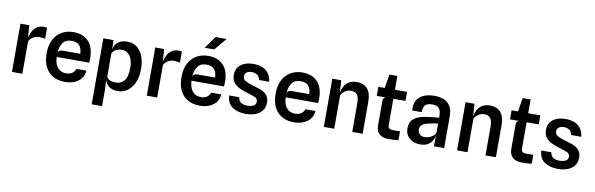

<svg xmlns="http://www.w3.org/2000/svg" viewBox="-59 -1359 6633 2142"><g transform="rotate(10 3258.0 -288.5)"><path d="M76 0V-546H177L186 -405Q194 -443 211.8 -478Q229.5 -513 260.2 -535Q291 -557 338 -557Q359 -557 376.5 -552.5V-426.5Q359 -432 340 -433.8Q321 -435.5 305 -435.5Q285.5 -435.5 263 -427.8Q240.5 -420 221.5 -404.5Q202.5 -389 194 -366V0Z M677.5 7.5Q558.5 7.5 489.8 -64.8Q421 -137 421 -274.5Q421 -363.5 453.8 -426.5Q486.5 -489.5 544 -523Q601.5 -556.5 676 -556.5Q786 -556.5 847.5 -491.2Q909 -426 909 -302.5Q909 -286.5 908 -276.2Q907 -266 906.5 -251H538.5Q542.5 -167.5 579.2 -128.2Q616 -89 669 -89Q718.5 -89 744.8 -110.2Q771 -131.5 778.5 -158H892.5Q885.5 -79 826.2 -35.8Q767 7.5 677.5 7.5ZM592.5 -331.5H791.5Q790 -391 762.5 -424Q735 -457 672 -457Q606.5 -457 574.5 -413Q542.5 -369 538.5 -292.5Q542.5 -315 555.8 -323.2Q569 -331.5 592.5 -331.5Z M1015 201.5V-546H1131L1132.5 -470.5V-433Q1133.5 -455 1147.8 -483.8Q1162 -512.5 1195 -534.2Q1228 -556 1286.5 -556Q1352.5 -556 1397.5 -520.2Q1442.5 -484.5 1465.8 -423Q1489 -361.5 1489 -283Q1489 -186.5 1458.2 -122.2Q1427.5 -58 1379.2 -26Q1331 6 1278 6Q1223.5 6 1191.8 -12Q1160 -30 1145 -54.2Q1130 -78.5 1126 -97L1132.5 0.5V201.5ZM1247 -455.5Q1209.5 -455.5 1185.2 -445Q1161 -434.5 1148.2 -420.5Q1135.5 -406.5 1132.5 -395.5V-134.5Q1137 -115 1163 -99.5Q1189 -84 1239.5 -84Q1295 -84 1331.5 -127.5Q1368 -171 1368 -273Q1368 -361 1333.8 -408.2Q1299.5 -455.5 1247 -455.5Z M1603.5 0V-546H1704.5L1713.5 -405Q1721.5 -443 1739.2 -478Q1757 -513 1787.8 -535Q1818.5 -557 1865.5 -557Q1886.5 -557 1904 -552.5V-426.5Q1886.5 -432 1867.5 -433.8Q1848.5 -435.5 1832.5 -435.5Q1813 -435.5 1790.5 -427.8Q1768 -420 1749 -404.5Q1730 -389 1721.5 -366V0Z M2205 7.5Q2086 7.5 2017.2 -64.8Q1948.5 -137 1948.5 -274.5Q1948.5 -363.5 1981.2 -426.5Q2014 -489.5 2071.5 -523Q2129 -556.5 2203.5 -556.5Q2313.5 -556.5 2375 -491.2Q2436.5 -426 2436.5 -302.5Q2436.5 -286.5 2435.5 -276.2Q2434.5 -266 2434 -251H2066Q2070 -167.5 2106.8 -128.2Q2143.5 -89 2196.5 -89Q2246 -89 2272.2 -110.2Q2298.5 -131.5 2306 -158H2420Q2413 -79 2353.8 -35.8Q2294.5 7.5 2205 7.5ZM2120 -331.5H2319Q2317.5 -391 2290 -424Q2262.5 -457 2199.5 -457Q2134 -457 2102 -413Q2070 -369 2066 -292.5Q2070 -315 2083.2 -323.2Q2096.5 -331.5 2120 -331.5ZM2146.5 -638.5 2245 -777.5H2371.5L2254.5 -638.5Z M2725.5 8.5Q2632.5 8.5 2572.5 -32.5Q2512.5 -73.5 2508 -162H2622Q2628.5 -120 2655.8 -102.5Q2683 -85 2723 -85Q2766.5 -85 2795.2 -98.5Q2824 -112 2824 -147.5Q2824 -180 2794.5 -193.5Q2765 -207 2706.5 -224Q2654.5 -239 2612 -259.5Q2569.5 -280 2544.5 -313.2Q2519.5 -346.5 2519.5 -400Q2519.5 -473 2573.5 -514.2Q2627.5 -555.5 2712.5 -555.5Q2767 -555.5 2811.2 -539.8Q2855.5 -524 2884.2 -487.8Q2913 -451.5 2921.5 -389.5L2807.5 -390Q2796 -433.5 2769.8 -448.2Q2743.5 -463 2711.5 -463Q2675.5 -463 2654.5 -446.5Q2633.5 -430 2633.5 -402Q2633.5 -368.5 2662.2 -351.5Q2691 -334.5 2749 -317.5Q2780 -308 2813.2 -297.8Q2846.5 -287.5 2874.8 -270.8Q2903 -254 2920.5 -226.8Q2938 -199.5 2938 -156Q2938 -79 2879.8 -35.2Q2821.5 8.5 2725.5 8.5Z M3271.5 7.5Q3152.5 7.5 3083.8 -64.8Q3015 -137 3015 -274.5Q3015 -363.5 3047.8 -426.5Q3080.5 -489.5 3138 -523Q3195.5 -556.5 3270 -556.5Q3380 -556.5 3441.5 -491.2Q3503 -426 3503 -302.5Q3503 -286.5 3502 -276.2Q3501 -266 3500.5 -251H3132.5Q3136.5 -167.5 3173.2 -128.2Q3210 -89 3263 -89Q3312.5 -89 3338.8 -110.2Q3365 -131.5 3372.5 -158H3486.5Q3479.5 -79 3420.2 -35.8Q3361 7.5 3271.5 7.5ZM3186.5 -331.5H3385.5Q3384 -391 3356.5 -424Q3329 -457 3266 -457Q3200.5 -457 3168.5 -413Q3136.5 -369 3132.5 -292.5Q3136.5 -315 3149.8 -323.2Q3163 -331.5 3186.5 -331.5Z M3609 0V-546H3710L3719 -407.5Q3727 -447.5 3745.8 -481.5Q3764.5 -515.5 3798.5 -536.2Q3832.5 -557 3886.5 -557Q3964 -557 4006.5 -508.8Q4049 -460.5 4049 -361.5V0H3931V-320.5Q3931 -391 3909.5 -420.5Q3888 -450 3837.5 -450Q3800 -450 3770 -428.2Q3740 -406.5 3727 -379V0Z M4339.5 8Q4274.5 8 4238.2 -25.2Q4202 -58.5 4202 -120.5V-397Q4202 -413 4209 -426Q4216 -439 4229.5 -443.5H4130.5V-546H4203L4228.5 -702H4318.5V-546H4456V-443.5H4318.5V-150Q4318.5 -121 4331 -109.5Q4343.5 -98 4379 -98Q4401.5 -98 4420.5 -98.2Q4439.5 -98.5 4455 -99V1.5Q4429 6 4398 7Q4367 8 4339.5 8Z M4701 6Q4626 6 4578.2 -35.5Q4530.5 -77 4530.5 -142.5Q4530.5 -214.5 4569.8 -250.8Q4609 -287 4677 -301.5Q4709 -308.5 4744.8 -313Q4780.5 -317.5 4811 -320Q4841.5 -322.5 4858 -324V-346Q4858 -401.5 4835.8 -429.2Q4813.5 -457 4760.5 -457Q4709.5 -457 4683.5 -436.8Q4657.5 -416.5 4656 -351.5H4548.5Q4539.5 -457.5 4600.8 -506.8Q4662 -556 4767 -556Q4822 -556 4868.5 -539Q4915 -522 4943.5 -478.8Q4972 -435.5 4972 -357V0H4856.5L4858 -122.5Q4848.5 -67 4809.8 -30.5Q4771 6 4701 6ZM4732.5 -83Q4758 -83 4785 -92.2Q4812 -101.5 4832.2 -118.2Q4852.5 -135 4858 -158V-258Q4838 -256 4810.8 -251.2Q4783.5 -246.5 4764 -242Q4708 -230.5 4683.2 -211.8Q4658.5 -193 4658.5 -154.5Q4658.5 -121.5 4680.8 -102.2Q4703 -83 4732.5 -83Z M5118.5 0V-546H5219.5L5228.5 -407.5Q5236.5 -447.5 5255.2 -481.5Q5274 -515.5 5308 -536.2Q5342 -557 5396 -557Q5473.5 -557 5516 -508.8Q5558.5 -460.5 5558.5 -361.5V0H5440.5V-320.5Q5440.5 -391 5419 -420.5Q5397.5 -450 5347 -450Q5309.5 -450 5279.5 -428.2Q5249.5 -406.5 5236.5 -379V0Z M5849 8Q5784 8 5747.8 -25.2Q5711.5 -58.5 5711.5 -120.5V-397Q5711.5 -413 5718.5 -426Q5725.5 -439 5739 -443.5H5640V-546H5712.5L5738 -702H5828V-546H5965.5V-443.5H5828V-150Q5828 -121 5840.5 -109.5Q5853 -98 5888.5 -98Q5911 -98 5930 -98.2Q5949 -98.5 5964.5 -99V1.5Q5938.5 6 5907.5 7Q5876.5 8 5849 8Z M6261.5 8.5Q6168.5 8.5 6108.5 -32.5Q6048.5 -73.5 6044 -162H6158Q6164.5 -120 6191.8 -102.5Q6219 -85 6259 -85Q6302.5 -85 6331.2 -98.5Q6360 -112 6360 -147.5Q6360 -180 6330.5 -193.5Q6301 -207 6242.5 -224Q6190.5 -239 6148 -259.5Q6105.5 -280 6080.5 -313.2Q6055.5 -346.5 6055.5 -400Q6055.5 -473 6109.5 -514.2Q6163.5 -555.5 6248.5 -555.5Q6303 -555.5 6347.2 -539.8Q6391.5 -524 6420.2 -487.8Q6449 -451.5 6457.5 -389.5L6343.5 -390Q6332 -433.5 6305.8 -448.2Q6279.5 -463 6247.5 -463Q6211.5 -463 6190.5 -446.5Q6169.5 -430 6169.5 -402Q6169.5 -368.5 6198.2 -351.5Q6227 -334.5 6285 -317.5Q6316 -308 6349.2 -297.8Q6382.5 -287.5 6410.8 -270.8Q6439 -254 6456.5 -226.8Q6474 -199.5 6474 -156Q6474 -79 6415.8 -35.2Q6357.5 8.5 6261.5 8.5Z"/></g></svg>

Font: Spline Sans Medium
Style: Regular
Weight: 500
Designer: Eben Sorkin, Mirko Velimirovic
Foundry: Sorkin Type
Version: Version 1.000; ttfautohint (v1.8.3)